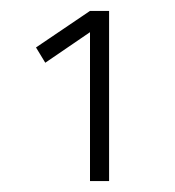

<svg xmlns="http://www.w3.org/2000/svg" viewBox="-20 -810 320 352"><path d="M145 -478V-751L63 -695L46 -723L145 -790H180V-478Z"/></svg>

Font: TitilliumWeb ExtraLight
Style: Regular
Weight: 400
Designer: Mohamed Gaber, Accademia di Belle Arti di Urbino and others
Foundry: Kief Type Foundry, Accademia di Belle Arti di Urbino and others
Version: Version 3.000; ttfautohint (v1.8.2)